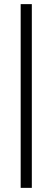

<svg xmlns="http://www.w3.org/2000/svg" viewBox="-20 -715 254 929"><path d="M80 194H134V-695H80Z"/></svg>

Font: Hind Light
Style: Regular
Weight: 300
Designer: Manushi Parikh, Satya Rajpurohit
Foundry: Indian Type Foundry
Version: Version 1.201;PS 1.0;hotconv 1.0.78;makeotf.lib2.5.61930; tt